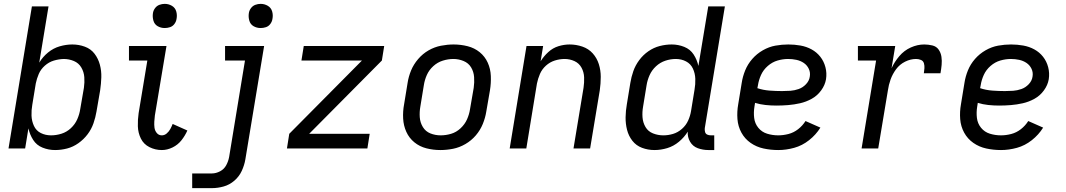

<svg xmlns="http://www.w3.org/2000/svg" viewBox="-20 -768 5512 993"><path d="M265 8Q296 8 327 0Q358 -8 385.5 -27.5Q413 -47 433 -73.5Q453 -100 463.5 -130.5Q474 -161 479 -191L498 -301Q503 -335 504 -368.5Q505 -402 496.5 -433.5Q488 -465 469 -490Q450 -515 419 -526.5Q388 -538 354 -538Q322 -538 289 -528.5Q256 -519 228.5 -496.5Q201 -474 183 -444L231 -735H145L24 0H110L127 -104Q134 -72 151.5 -44.5Q169 -17 200 -4.5Q231 8 265 8ZM244 -68Q215 -68 191 -80Q167 -92 155.5 -117Q144 -142 143 -170Q142 -198 147 -226L165 -336Q170 -361 180.5 -385.5Q191 -410 212 -428.5Q233 -447 258 -454.5Q283 -462 309 -463Q337 -463 362 -452.5Q387 -442 400.5 -419Q414 -396 416 -369Q418 -342 414 -314L395 -204Q391 -177 379.5 -151Q368 -125 346.5 -105Q325 -85 298 -76.5Q271 -68 244 -68Z M817 8Q845 8 872.5 -5.5Q900 -19 918.5 -42.5Q937 -66 949 -93L873 -127Q868 -114 861 -101Q854 -88 842.5 -78Q831 -68 817 -68Q801 -68 791 -80Q781 -92 779 -107.5Q777 -123 778 -139Q779 -155 781 -171L841 -530H647V-455H742L697 -183Q692 -149 693 -115Q694 -81 708.5 -51.5Q723 -22 753 -7Q783 8 817 8ZM832 -623Q846 -623 859.5 -627.5Q873 -632 882 -644Q891 -656 893 -670Q897 -690 891.5 -709Q886 -728 869 -738Q852 -748 832 -748Q818 -748 804.5 -743Q791 -738 782 -726Q773 -714 771 -700Q768 -680 773.5 -661Q779 -642 795.5 -632.5Q812 -623 832 -623Z M974 205H1076Q1106 205 1136.5 196.5Q1167 188 1192 166.5Q1217 145 1230.5 115.5Q1244 86 1249 56L1346 -530H1144V-455H1247L1165 44Q1161 66 1150 86.5Q1139 107 1118 118Q1097 129 1076 129H974ZM1328 -623Q1342 -623 1355.5 -627.5Q1369 -632 1378 -644Q1387 -656 1389 -670Q1393 -690 1387.5 -709Q1382 -728 1365 -738Q1348 -748 1328 -748Q1314 -748 1300.5 -743Q1287 -738 1278 -726Q1269 -714 1267 -700Q1264 -680 1269.5 -661Q1275 -642 1291.5 -632.5Q1308 -623 1328 -623Z M1464 0H1880L1892 -76H1579L1955 -455L1967 -530H1551L1539 -455H1852L1476 -76Z M2257 8Q2290 8 2323 1.5Q2356 -5 2387 -23Q2418 -41 2441 -68Q2464 -95 2477 -127Q2490 -159 2495 -191L2514 -301Q2520 -338 2518.5 -375Q2517 -412 2502.5 -444Q2488 -476 2461 -498Q2434 -520 2398.5 -529Q2363 -538 2326 -538Q2294 -538 2260.5 -531.5Q2227 -525 2196.5 -507.5Q2166 -490 2142.5 -462.5Q2119 -435 2106 -403.5Q2093 -372 2088 -339L2070 -229Q2063 -192 2065 -155Q2067 -118 2081.5 -86Q2096 -54 2123 -32Q2150 -10 2185 -1Q2220 8 2257 8ZM2259 -68Q2231 -68 2206 -78Q2181 -88 2167 -111Q2153 -134 2151 -161.5Q2149 -189 2154 -217L2172 -327Q2176 -354 2187.5 -380Q2199 -406 2221 -426Q2243 -446 2270.5 -454.5Q2298 -463 2325 -463Q2352 -463 2377.5 -452.5Q2403 -442 2416.5 -419.5Q2430 -397 2432 -369.5Q2434 -342 2430 -314L2411 -204Q2407 -177 2395.5 -151Q2384 -125 2362 -104.5Q2340 -84 2313 -76Q2286 -68 2259 -68Z M2616 0H2702L2757 -336Q2762 -361 2772.5 -385.5Q2783 -410 2803.5 -428.5Q2824 -447 2849.5 -455Q2875 -463 2900 -463Q2927 -463 2951 -452Q2975 -441 2987.5 -418Q3000 -395 3001 -368Q3002 -341 2998 -314L2946 0H3032L3082 -301Q3087 -336 3087 -370.5Q3087 -405 3077 -436.5Q3067 -468 3045.5 -492Q3024 -516 2992 -527Q2960 -538 2926 -538Q2897 -538 2868 -529Q2839 -520 2815.5 -498.5Q2792 -477 2776 -451L2789 -530H2703Z M3365 8Q3398 8 3431 -2Q3464 -12 3491.5 -35Q3519 -58 3537 -87Q3535 -59 3549 -35Q3563 -11 3589 -1.5Q3615 8 3644 8H3674V-68H3657Q3646 -68 3637.5 -72Q3629 -76 3626.5 -85.5Q3624 -95 3625 -105L3729 -735H3643L3592 -427Q3585 -459 3567.5 -486Q3550 -513 3519 -525.5Q3488 -538 3454 -538Q3423 -538 3392 -530Q3361 -522 3333.5 -503Q3306 -484 3286 -457Q3266 -430 3255.5 -400Q3245 -370 3240 -339L3222 -229Q3216 -195 3215.5 -161.5Q3215 -128 3223 -96.5Q3231 -65 3250.5 -40Q3270 -15 3300.5 -3.5Q3331 8 3365 8ZM3410 -68Q3383 -68 3357.5 -78Q3332 -88 3318.5 -111Q3305 -134 3303 -161.5Q3301 -189 3306 -217L3324 -327Q3328 -353 3339.5 -379Q3351 -405 3372.5 -425Q3394 -445 3421 -454Q3448 -463 3475 -463Q3504 -463 3528 -450.5Q3552 -438 3563.5 -413.5Q3575 -389 3576 -360.5Q3577 -332 3572 -304L3554 -194Q3550 -169 3539 -144.5Q3528 -120 3507 -101.5Q3486 -83 3461 -75.5Q3436 -68 3411 -68Z M4005 8Q4046 8 4087.5 -3.5Q4129 -15 4164.5 -43Q4200 -71 4223 -108L4146 -142Q4131 -118 4108 -100Q4085 -82 4058 -75Q4031 -68 4005 -68Q3975 -68 3947.5 -76.5Q3920 -85 3902 -107Q3884 -129 3880.5 -158Q3877 -187 3882 -217L3885 -236Q3911 -228 3939 -225Q3967 -222 3995 -222Q4026 -222 4056.5 -224.5Q4087 -227 4118 -234Q4149 -241 4178 -257Q4207 -273 4227 -300.5Q4247 -328 4252 -358Q4257 -390 4249 -420.5Q4241 -451 4222.5 -474.5Q4204 -498 4177.5 -512.5Q4151 -527 4120 -532.5Q4089 -538 4057 -538Q4024 -538 3990.5 -532Q3957 -526 3925.5 -508Q3894 -490 3870.5 -463Q3847 -436 3834 -404Q3821 -372 3816 -339L3798 -229Q3791 -190 3794 -152Q3797 -114 3814.5 -82Q3832 -50 3862 -29Q3892 -8 3929 0Q3966 8 4005 8ZM4025 -297Q3992 -297 3959.5 -299.5Q3927 -302 3897 -312L3900 -327Q3904 -354 3916 -380.5Q3928 -407 3951 -427Q3974 -447 4001.5 -455Q4029 -463 4056 -463Q4078 -463 4099 -458.5Q4120 -454 4137 -442.5Q4154 -431 4163 -412Q4172 -393 4168 -371Q4165 -350 4148.5 -332.5Q4132 -315 4110.5 -307.5Q4089 -300 4068 -298.5Q4047 -297 4025 -297Z M4436 0H4522L4572 -300Q4576 -329 4586 -357Q4596 -385 4614.5 -410Q4633 -435 4661 -449Q4689 -463 4718 -463Q4731 -463 4743 -458Q4755 -453 4758.5 -440.5Q4762 -428 4761 -415Q4760 -402 4758 -389H4844Q4848 -411 4850 -432.5Q4852 -454 4849 -474.5Q4846 -495 4834.5 -511.5Q4823 -528 4802 -533Q4781 -538 4760 -538Q4725 -538 4690.5 -522.5Q4656 -507 4631 -477.5Q4606 -448 4591 -415L4610 -530H4417V-455H4511Z M5157 8Q5198 8 5239.5 -3.5Q5281 -15 5316.5 -43Q5352 -71 5375 -108L5298 -142Q5283 -118 5260 -100Q5237 -82 5210 -75Q5183 -68 5157 -68Q5127 -68 5099.5 -76.5Q5072 -85 5054 -107Q5036 -129 5032.5 -158Q5029 -187 5034 -217L5037 -236Q5063 -228 5091 -225Q5119 -222 5147 -222Q5178 -222 5208.5 -224.5Q5239 -227 5270 -234Q5301 -241 5330 -257Q5359 -273 5379 -300.5Q5399 -328 5404 -358Q5409 -390 5401 -420.5Q5393 -451 5374.5 -474.5Q5356 -498 5329.5 -512.5Q5303 -527 5272 -532.5Q5241 -538 5209 -538Q5176 -538 5142.5 -532Q5109 -526 5077.5 -508Q5046 -490 5022.5 -463Q4999 -436 4986 -404Q4973 -372 4968 -339L4950 -229Q4943 -190 4946 -152Q4949 -114 4966.5 -82Q4984 -50 5014 -29Q5044 -8 5081 0Q5118 8 5157 8ZM5177 -297Q5144 -297 5111.5 -299.5Q5079 -302 5049 -312L5052 -327Q5056 -354 5068 -380.5Q5080 -407 5103 -427Q5126 -447 5153.5 -455Q5181 -463 5208 -463Q5230 -463 5251 -458.5Q5272 -454 5289 -442.5Q5306 -431 5315 -412Q5324 -393 5320 -371Q5317 -350 5300.5 -332.5Q5284 -315 5262.5 -307.5Q5241 -300 5220 -298.5Q5199 -297 5177 -297Z"/></svg>

Font: Iosevka Sparkle
Style: Italic
Weight: 400
Italic angle: -9°
Designer: Belleve Invis
Foundry: Belleve Invis
Version: Version 4.5.0; ttfautohint (v1.8.3)